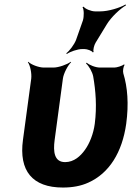

<svg xmlns="http://www.w3.org/2000/svg" viewBox="-20 -831 592 861"><path d="M262 10C305 10 343 3 376 -12C470 -54 528 -148 546 -276C558 -365 552 -440 533 -502C530 -512 533 -533 539 -540L536 -542C529 -536 504 -528 493 -528H429C407 -528 380 -540 368 -550L366 -546C378 -536 394 -509 398 -488C409 -424 415 -354 405 -276C399 -231 382 -188 361 -159C341 -131 312 -104 272 -104C223 -104 218 -151 225 -203L262 -478C265 -502 285 -539 299 -552L297 -554C282 -542 243 -528 219 -528H177C153 -528 118 -542 107 -554L105 -552C115 -539 123 -502 120 -478L83 -204C64 -65 125 10 262 10ZM352 -740 321 -652C313 -631 291 -602 277 -592L280 -589C294 -599 327 -611 349 -611H359C371 -611 393 -603 396 -596L400 -598C396 -605 402 -629 409 -640L459 -722C479 -755 520 -793 545 -807L543 -811C518 -796 466 -780 430 -780H406C389 -780 362 -791 355 -801L350 -799C357 -789 357 -757 352 -740Z"/></svg>

Font: Asimov
Style: EdgeIt
Weight: 500
Designer: Google
Version: Version 2.000980: 2014